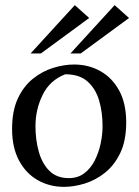

<svg xmlns="http://www.w3.org/2000/svg" viewBox="-20 -715 540 747"><path d="M229 12Q173 12 127 -14Q81 -40 54 -90.5Q27 -141 27 -213Q27 -284 49.5 -332Q72 -380 108.5 -409Q145 -438 187 -451Q229 -464 268 -464Q325 -464 371 -438Q417 -412 444 -362Q471 -312 471 -239Q471 -168 448 -120Q425 -72 388.5 -43Q352 -14 310 -1Q268 12 229 12ZM248 -22Q283 -22 308 -41Q333 -60 348.5 -90.5Q364 -121 371.5 -156Q379 -191 379 -224Q379 -279 365.5 -324.5Q352 -370 320.5 -398Q289 -426 234 -426Q174 -403 146 -346Q118 -289 118 -224Q118 -171 131 -124.5Q144 -78 172.5 -50Q201 -22 248 -22ZM254 -507 426 -695 482 -645 294 -507ZM99 -507 271 -695 327 -645 139 -507Z"/></svg>

Font: Belleza
Style: Regular
Weight: 400
Designer: Eduardo Rodriguez Tunni
Foundry: Eduardo Rodriguez Tunni
Version: Version 1.003; ttfautohint (v1.8.4.7-5d5b)